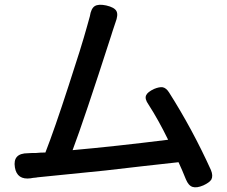

<svg xmlns="http://www.w3.org/2000/svg" viewBox="-20 -776 958 812"><path d="M766 -18Q750 -58 735 -90Q693 -85 582 -73Q479 -61 426 -55Q252 -37 138 -26Q136 -26 133 -25Q118 -24 110 -22Q52 -14 43 -68Q33 -128 98 -128Q104 -128 117 -129Q127 -129 132 -129Q138 -130 151.5 -130.5Q165 -131 172 -131Q210 -228 270 -413Q324 -577 348 -664Q356 -692 360 -707Q365 -740 380.5 -750Q396 -760 429 -753Q464 -745 472.5 -729Q481 -713 468 -680Q467 -676 464 -668Q458 -650 455 -641Q454 -637 451 -628Q334 -265 287 -141Q466 -157 691 -185Q650 -269 608 -334Q591 -358 598 -373Q604 -387 632 -400Q654 -409 668 -407Q683 -404 695 -385Q794 -229 872 -57Q882 -33 874 -17Q866 -4 840 8Q812 20 794.5 14.5Q777 9 766 -18Z"/></svg>

Font: GenSenRounded TW M
Style: Regular
Weight: 500
Version: Version 1.501;PS 1;hotconv 16.6.51;makeotf.lib2.5.65220